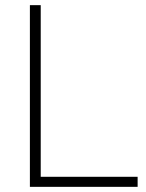

<svg xmlns="http://www.w3.org/2000/svg" viewBox="-20 -725 567 745"><path d="M96 0V-705H138V-39H514V0Z"/></svg>

Font: Nunito Sans 12pt ExtraLight 12pt ExtraLight
Style: Regular
Weight: 250
Version: Version 3.101;gftools[0.9.27]